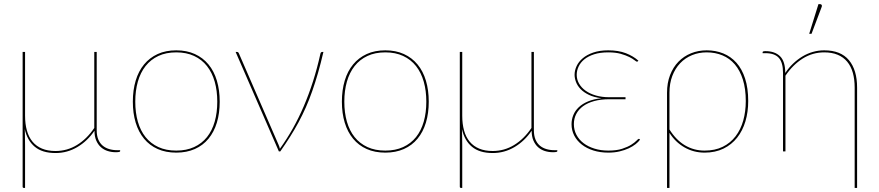

<svg xmlns="http://www.w3.org/2000/svg" viewBox="-20 -746 4330 946"><path d="M572 -6V-1Q572 4 550 4Q529.5 4 510.5 -2Q491.5 -8 477.2 -20.8Q463 -33.5 454.2 -53.5Q445.5 -73.5 445.5 -102Q411 -51 361.2 -21.5Q311.5 8 253.5 8Q188.5 8 151.5 -22.8Q114.5 -53.5 102 -110Q102.5 -97.5 102.8 -83.8Q103 -70 103.2 -56.2Q103.5 -42.5 103.5 -29.2Q103.5 -16 103.5 -5V180H97.5Q94.5 180 93 178.2Q91.5 176.5 91.5 174V-490H103.5V-176Q103.5 -135 112.5 -102.8Q121.5 -70.5 140.2 -48Q159 -25.5 187 -13.8Q215 -2 253.5 -2Q311 -2 359.5 -31.8Q408 -61.5 444.5 -115.5V-490H456.5V-103.5Q456.5 -78 464 -59.5Q471.5 -41 485 -29.2Q498.5 -17.5 517 -11.8Q535.5 -6 558 -6Z M848.5 -498Q900 -498 940 -479.8Q980 -461.5 1007.2 -428.5Q1034.5 -395.5 1048.5 -348.8Q1062.5 -302 1062.5 -245Q1062.5 -188 1048.5 -141.8Q1034.5 -95.5 1007.2 -62.5Q980 -29.5 940 -11.8Q900 6 848.5 6Q796.5 6 756.8 -11.8Q717 -29.5 689.8 -62.5Q662.5 -95.5 648.5 -141.8Q634.5 -188 634.5 -245Q634.5 -302 648.5 -348.8Q662.5 -395.5 689.8 -428.5Q717 -461.5 756.8 -479.8Q796.5 -498 848.5 -498ZM848.5 -4Q898.5 -4 936.5 -21.5Q974.5 -39 999.8 -70.5Q1025 -102 1037.8 -146.5Q1050.5 -191 1050.5 -245Q1050.5 -299 1037.8 -343.8Q1025 -388.5 999.8 -420.5Q974.5 -452.5 936.5 -470.2Q898.5 -488 848.5 -488Q798 -488 760.2 -470.2Q722.5 -452.5 697.2 -420.5Q672 -388.5 659.2 -343.8Q646.5 -299 646.5 -245Q646.5 -191 659.2 -146.5Q672 -102 697.2 -70.5Q722.5 -39 760.2 -21.5Q798 -4 848.5 -4Z M1573.5 -490Q1560.5 -434 1546.8 -386.2Q1533 -338.5 1518.2 -296.5Q1503.5 -254.5 1486.8 -216.8Q1470 -179 1450.8 -143.2Q1431.5 -107.5 1409.2 -72.2Q1387 -37 1361 0H1354L1141 -490H1148Q1152 -490 1154 -487.8Q1156 -485.5 1157 -483L1352 -34Q1354.5 -28.5 1356.2 -23.5Q1358 -18.5 1359 -13Q1393.5 -61 1422.8 -113Q1452 -165 1476.8 -222.8Q1501.5 -280.5 1522 -344.5Q1542.5 -408.5 1558.5 -480.5Q1559.5 -486 1562 -488Q1564.5 -490 1567.5 -490Z M1878.5 -498Q1930 -498 1970 -479.8Q2010 -461.5 2037.2 -428.5Q2064.5 -395.5 2078.5 -348.8Q2092.5 -302 2092.5 -245Q2092.5 -188 2078.5 -141.8Q2064.5 -95.5 2037.2 -62.5Q2010 -29.5 1970 -11.8Q1930 6 1878.5 6Q1826.5 6 1786.8 -11.8Q1747 -29.5 1719.8 -62.5Q1692.5 -95.5 1678.5 -141.8Q1664.5 -188 1664.5 -245Q1664.5 -302 1678.5 -348.8Q1692.5 -395.5 1719.8 -428.5Q1747 -461.5 1786.8 -479.8Q1826.5 -498 1878.5 -498ZM1878.5 -4Q1928.5 -4 1966.5 -21.5Q2004.5 -39 2029.8 -70.5Q2055 -102 2067.8 -146.5Q2080.5 -191 2080.5 -245Q2080.5 -299 2067.8 -343.8Q2055 -388.5 2029.8 -420.5Q2004.5 -452.5 1966.5 -470.2Q1928.5 -488 1878.5 -488Q1828 -488 1790.2 -470.2Q1752.5 -452.5 1727.2 -420.5Q1702 -388.5 1689.2 -343.8Q1676.5 -299 1676.5 -245Q1676.5 -191 1689.2 -146.5Q1702 -102 1727.2 -70.5Q1752.5 -39 1790.2 -21.5Q1828 -4 1878.5 -4Z M2726 -6V-1Q2726 4 2704 4Q2683.5 4 2664.5 -2Q2645.5 -8 2631.2 -20.8Q2617 -33.5 2608.2 -53.5Q2599.5 -73.5 2599.5 -102Q2565 -51 2515.2 -21.5Q2465.5 8 2407.5 8Q2342.5 8 2305.5 -22.8Q2268.5 -53.5 2256 -110Q2256.5 -97.5 2256.8 -83.8Q2257 -70 2257.2 -56.2Q2257.5 -42.5 2257.5 -29.2Q2257.5 -16 2257.5 -5V180H2251.5Q2248.5 180 2247 178.2Q2245.5 176.5 2245.5 174V-490H2257.5V-176Q2257.5 -135 2266.5 -102.8Q2275.5 -70.5 2294.2 -48Q2313 -25.5 2341 -13.8Q2369 -2 2407.5 -2Q2465 -2 2513.5 -31.8Q2562 -61.5 2598.5 -115.5V-490H2610.5V-103.5Q2610.5 -78 2618 -59.5Q2625.5 -41 2639 -29.2Q2652.5 -17.5 2671 -11.8Q2689.5 -6 2712 -6Z M3133.5 -58Q3126 -47 3111.8 -35.8Q3097.5 -24.5 3077.8 -15.2Q3058 -6 3032.8 0Q3007.5 6 2977.5 6Q2937 6 2903.8 -4.5Q2870.5 -15 2846.5 -33.8Q2822.5 -52.5 2809.2 -78.2Q2796 -104 2796 -134Q2796 -157.5 2804.8 -179Q2813.5 -200.5 2831.8 -217.8Q2850 -235 2877.8 -246.5Q2905.5 -258 2943.5 -262Q2906.5 -266.5 2881.2 -278.8Q2856 -291 2840.5 -307.2Q2825 -323.5 2818 -342Q2811 -360.5 2811 -377.5Q2811 -399 2821 -420.5Q2831 -442 2851.5 -459.2Q2872 -476.5 2903.2 -487.2Q2934.5 -498 2977 -498Q3027 -498 3063.8 -483.8Q3100.5 -469.5 3125.5 -447L3122.5 -444Q3120.5 -442 3118.5 -442Q3115.5 -442 3106.5 -449.2Q3097.5 -456.5 3080.8 -465Q3064 -473.5 3038.5 -480.8Q3013 -488 2977 -488Q2936.5 -488 2907.2 -478.5Q2878 -469 2859 -453.5Q2840 -438 2830.8 -418Q2821.5 -398 2821.5 -377.5Q2821.5 -354.5 2833 -334.2Q2844.5 -314 2865.5 -299Q2886.5 -284 2916 -275.5Q2945.5 -267 2981.5 -267H3062V-257H2981.5Q2940 -257 2907.5 -248Q2875 -239 2852.8 -222.8Q2830.5 -206.5 2819 -184Q2807.5 -161.5 2807.5 -134.5Q2807.5 -106 2820 -82Q2832.5 -58 2855 -40.8Q2877.5 -23.5 2908.8 -13.8Q2940 -4 2977.5 -4Q3018 -4 3045.5 -13Q3073 -22 3090.2 -33Q3107.5 -44 3116 -53Q3124.5 -62 3127.5 -62Q3129.5 -62 3131.5 -60Z M3278.5 -108Q3311.5 -55.5 3355.2 -29.8Q3399 -4 3451.5 -4Q3503 -4 3541 -22.8Q3579 -41.5 3604.2 -74.5Q3629.5 -107.5 3642 -152Q3654.5 -196.5 3654.5 -248Q3654.5 -308.5 3640.2 -353.8Q3626 -399 3600.5 -428.8Q3575 -458.5 3539.5 -473.2Q3504 -488 3462 -488Q3423 -488 3389.5 -474.2Q3356 -460.5 3331.2 -434.5Q3306.5 -408.5 3292.5 -371.8Q3278.5 -335 3278.5 -289ZM3266.5 -289Q3266.5 -337.5 3281.5 -376.2Q3296.5 -415 3322.8 -442Q3349 -469 3384.8 -483.5Q3420.5 -498 3462 -498Q3506 -498 3543.5 -482.8Q3581 -467.5 3608.5 -436.8Q3636 -406 3651.2 -358.8Q3666.5 -311.5 3666.5 -248Q3666.5 -194.5 3652.8 -148.2Q3639 -102 3612 -67.8Q3585 -33.5 3544.8 -13.8Q3504.5 6 3451.5 6Q3397.5 6 3352.2 -20Q3307 -46 3278.5 -91.5V180H3266.5Z M3737.5 -489Q3737.5 -494 3751.5 -494Q3797.5 -494 3823.2 -469Q3849 -444 3849 -386.5Q3866 -412 3887.5 -432.5Q3909 -453 3933.5 -467.8Q3958 -482.5 3985 -490.2Q4012 -498 4041 -498Q4122.5 -498 4162.8 -449.5Q4203 -401 4203 -314V180H4191V-314Q4191 -355 4182 -387.2Q4173 -419.5 4154.2 -442Q4135.5 -464.5 4107.2 -476.2Q4079 -488 4041 -488Q3983.5 -488 3935 -457.5Q3886.5 -427 3850 -373V0H3838V-386.5Q3838 -438 3817.2 -461Q3796.5 -484 3751.5 -484H3737.5ZM3967 -579.5 4012.5 -725.5H4021.5Q4026 -725.5 4028.5 -721.5Q4031 -717.5 4028.5 -712L3978.5 -579.5Z"/></svg>

Font: Lato 2
Style: Regular
Weight: 100
Designer: Lukasz Dziedzic with Adam Twardoch and Botio Nikoltchev
Foundry: tyPoland Lukasz Dziedzic
Version: Version 2.015; 2015-08-06; http://www.latofonts.com/